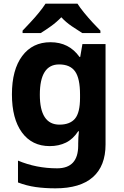

<svg xmlns="http://www.w3.org/2000/svg" viewBox="-20 -786 673 1046"><path d="M255 -556Q356 -556 413 -476H417L429 -546H555V1Q555 118 486 179Q417 240 282 240Q224 240 174.5 233Q125 226 78 208V89Q178 131 291 131Q406 131 406 7V-4Q406 -20 407 -38.5Q408 -57 410 -71H406Q378 -28 339 -9Q300 10 251 10Q154 10 99.5 -64.5Q45 -139 45 -272Q45 -406 101 -481Q157 -556 255 -556ZM302 -435Q197 -435 197 -270Q197 -107 304 -107Q361 -107 388.5 -139.5Q416 -172 416 -253V-271Q416 -359 389 -397Q362 -435 302 -435ZM402 -766Q416 -744 438.5 -716.5Q461 -689 485 -663Q509 -637 527 -619V-606H428Q402 -622 370.5 -643.5Q339 -665 314 -692Q288 -665 258 -643.5Q228 -622 202 -606H103V-619Q121 -638 145 -663.5Q169 -689 191.5 -716.5Q214 -744 228 -766Z"/></svg>

Font: Noto Sans
Style: Bold
Weight: 700
Designer: Monotype Design Team
Foundry: Monotype Imaging Inc.
Version: Version 2.000;GOOG;noto-source:20170915:90ef993387c0; ttfaut